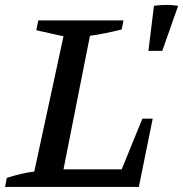

<svg xmlns="http://www.w3.org/2000/svg" viewBox="-21 -742 727 762"><path d="M544 -271H585L530 0H-1L6 -36Q34 -45 61 -51.5Q88 -58 115 -61L231 -598L123 -622L131 -661H469L462 -625Q394 -608 336 -600L231 -70H462ZM568 -540 590 -719Q640 -726 686 -719L623 -540Z"/></svg>

Font: Piazzolla Thin SemiBold
Style: Italic
Weight: 600
Italic angle: -11.3°
Version: Version 2.005